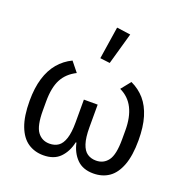

<svg xmlns="http://www.w3.org/2000/svg" viewBox="-139 -908 1014 1047"><g transform="rotate(20 368.0 -384.0)"><path d="M408 -349V-217Q408 -158 419.5 -123Q431 -88 452.5 -73.5Q474 -59 503 -59Q547 -59 572.5 -93.5Q598 -128 598 -217V-269Q598 -345 572.5 -396Q547 -447 494 -472L539 -528Q586 -506 618 -469Q650 -432 667 -376Q684 -320 684 -242Q684 -153 662.5 -96.5Q641 -40 603 -14Q565 12 513 12Q452 12 417 -23.5Q382 -59 370 -115H366Q354 -59 319.5 -23.5Q285 12 223 12Q172 12 133.5 -14Q95 -40 73.5 -96.5Q52 -153 52 -242Q52 -317 69 -373Q86 -429 118.5 -467.5Q151 -506 197 -528L242 -472Q188 -445 163 -397.5Q138 -350 138 -269V-217Q138 -128 163.5 -93.5Q189 -59 233 -59Q263 -59 284 -73.5Q305 -88 316.5 -123Q328 -158 328 -217V-349ZM444 -769 392 -585 335 -592 364 -780Z"/></g></svg>

Font: IBM Plex Sans
Style: Regular
Weight: 400
Designer: Mike Abbink, Paul van der Laan, Pieter van Rosmalen
Foundry: Bold Monday
Version: Version 3.201